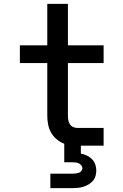

<svg xmlns="http://www.w3.org/2000/svg" viewBox="-20 -755 640 995"><path d="M241 220V145H356Q364 145 372 144Q380 143 388 140.5Q396 138 401.5 131.5Q407 125 407 117Q407 109 401.5 102Q396 95 388.5 91.5Q381 88 372.5 87Q364 86 356 86H313V-10Q292 -18 274 -33Q256 -48 245 -67.5Q234 -87 229.5 -109.5Q225 -132 225 -155V-428H83V-520H225V-735H332V-520H517V-428H332V-155Q332 -144 334 -132.5Q336 -121 342 -111.5Q348 -102 358.5 -97Q369 -92 380 -92H517V0H399V41Q415 44 430 51Q445 58 456.5 69.5Q468 81 473.5 96.5Q479 112 479 129Q479 143 475 157Q471 171 461.5 182Q452 193 439.5 200.5Q427 208 413 212.5Q399 217 384.5 218.5Q370 220 356 220Z"/></svg>

Font: Iosevka SS04 Semibold Extended
Style: Regular
Weight: 600
Width: 7
Monospace: yes
Designer: Belleve Invis
Foundry: Belleve Invis
Version: Version 19.0.0; ttfautohint (v1.8.4)